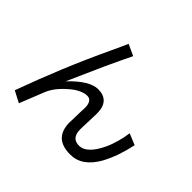

<svg xmlns="http://www.w3.org/2000/svg" viewBox="-183 -1070 1365 1365"><g transform="rotate(45 500.0 -387.5)"><path d="M941.4 -334Q919.9 -342.8 856.4 -369.1Q849.6 -317.4 835.9 -271.5Q823.2 -224.6 803.7 -183.6Q772.5 -117.2 737.3 -85Q703.1 -51.8 665 -51.8Q626 -51.8 607.4 -73.2Q587.9 -95.7 587.9 -139.6Q587.9 -141.6 587.9 -153.3Q587.9 -165 588.9 -186.5Q589.8 -241.2 591.8 -270.5Q592.8 -299.8 592.8 -303.7Q592.8 -368.2 563.5 -400.4Q534.2 -432.6 476.6 -432.6Q434.6 -432.6 382.8 -401.4Q332 -370.1 273.4 -308.6Q338.9 -458 391.6 -574.2Q445.3 -690.4 486.3 -774.4Q458 -787.1 401.4 -813.5Q396.5 -801.8 382.8 -771.5Q369.1 -742.2 346.7 -693.4Q267.6 -525.4 196.3 -353.5Q126 -182.6 62.5 -7.8Q90.8 6.8 148.4 37.1Q167 -8.8 221.7 -146.5Q235.4 -181.6 261.7 -215.8Q288.1 -250 328.1 -284.2Q362.3 -314.5 394.5 -329.1Q425.8 -344.7 455.1 -344.7Q479.5 -344.7 491.2 -326.2Q503.9 -308.6 503.9 -271.5Q502.9 -256.8 502 -226.6Q502 -212.9 501 -170.9Q501 -159.2 499 -124Q499 -43.9 540 -2.9Q581.1 37.1 663.1 37.1Q723.6 37.1 771.5 3.9Q820.3 -30.3 858.4 -97.7Q886.7 -150.4 907.2 -209Q927.7 -268.6 941.4 -334Z"/></g></svg>

Font: Aptus Gothic JP
Style: Medium
Weight: 400
Designer: Fuminori Ogawa / Motoya
Version: Version 1